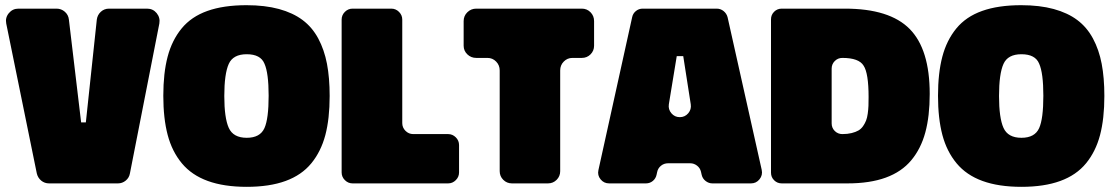

<svg xmlns="http://www.w3.org/2000/svg" viewBox="-20 -703 4269 736"><path d="M590.8 -612.8 478 -38.1Q475.1 -21.5 461.9 -10.7Q448.7 0 432.1 0H168Q150.9 0 137.9 -10.7Q125 -21.5 121.1 -38.1L3.9 -612.8Q-0.5 -635.3 13.9 -652.6Q28.3 -669.9 50.8 -669.9H196.8Q214.8 -669.9 228.5 -658Q242.2 -646 244.1 -627.9L291 -233.9H309.1L351.1 -627.9Q353.5 -646 366.7 -658Q379.9 -669.9 397.9 -669.9H543.9Q566.4 -669.9 580.6 -652.6Q594.7 -635.3 590.8 -612.8Z M1243.7 -335Q1243.7 -248 1227.1 -185.1Q1210.4 -122.1 1173.3 -76.9Q1136.2 -31.7 1074.7 -9.3Q1013.2 13.2 925.8 13.2Q838.4 13.2 776.6 -9.3Q714.8 -31.7 677.2 -76.9Q639.6 -122.1 622.8 -185.5Q606 -249 606 -335.9Q606 -422.9 622.6 -485.8Q639.2 -548.8 676.3 -594Q713.4 -639.2 775.1 -661.1Q836.9 -683.1 924.8 -683.1Q995.6 -683.1 1049.3 -668.5Q1103 -653.8 1139.9 -626.2Q1176.8 -598.6 1200 -555.4Q1223.1 -512.2 1233.4 -458.5Q1243.7 -404.8 1243.7 -335ZM839.8 -335Q839.8 -251 856.9 -212.9Q874 -174.8 925.8 -174.8Q977.1 -174.8 993.7 -211.9Q1009.8 -247.6 1009.8 -335.9Q1009.8 -423.3 993.7 -459Q979 -495.1 925.8 -495.1Q873.5 -495.1 856.9 -458Q839.8 -419.9 839.8 -335Z M1697.8 0H1331.5Q1314.5 0 1302 -12.5Q1289.6 -24.9 1289.6 -42V-627.9Q1289.6 -645 1302 -657.5Q1314.5 -669.9 1331.5 -669.9H1480Q1497.1 -669.9 1509.5 -657.5Q1522 -645 1522 -627.9V-231Q1522 -213.9 1534.4 -201.4Q1546.9 -189 1564 -189H1697.8Q1714.8 -189 1727.3 -176.5Q1739.7 -164.1 1739.7 -147V-42Q1739.7 -24.9 1727.3 -12.5Q1714.8 0 1697.8 0Z M1757.3 -527.8V-622.1Q1757.3 -642.1 1771.5 -656Q1785.6 -669.9 1805.7 -669.9H2210.4Q2230 -669.9 2243.7 -656Q2257.3 -642.1 2257.3 -622.1V-527.8Q2257.3 -508.3 2243.7 -494.6Q2230 -481 2210.4 -481H2174.3Q2154.8 -481 2141.1 -467Q2127.4 -453.1 2127.4 -433.1V-46.9Q2127.4 -27.3 2113.8 -13.7Q2100.1 0 2080.6 0H1942.4Q1922.9 0 1909.2 -13.7Q1895.5 -27.3 1895.5 -46.9V-433.1Q1895.5 -453.1 1881.8 -467Q1868.2 -481 1848.6 -481H1805.7Q1785.6 -481 1771.5 -494.6Q1757.3 -508.3 1757.3 -527.8Z M2273.9 -50.8 2403.3 -637.2Q2406.2 -651.4 2417.5 -660.6Q2428.7 -669.9 2443.8 -669.9H2727.1Q2742.2 -669.9 2753.7 -660.6Q2765.1 -651.4 2769 -637.2L2899.9 -51.8Q2904.3 -31.7 2891.6 -15.9Q2878.9 0 2858.9 0H2710.9Q2696.8 0 2685.1 -9Q2673.3 -18.1 2669.9 -32.2L2667 -44.9Q2663.6 -59.1 2651.9 -68.1Q2640.1 -77.1 2626 -77.1H2541Q2525.4 -77.1 2513.7 -67.6Q2502 -58.1 2499 -43L2497.1 -34.2Q2494.1 -19 2482.7 -9.5Q2471.2 0 2456.1 0H2314.9Q2294.9 0 2282.2 -15.6Q2269.5 -31.2 2273.9 -50.8ZM2599.1 -487.8H2574.2L2543.9 -303.2Q2541 -283.7 2553.7 -268.8Q2566.4 -253.9 2585.9 -253.9Q2605.5 -253.9 2618.2 -268.8Q2630.9 -283.7 2627.9 -303.2Z M3229 0H2976.6Q2959.5 0 2947.5 -12Q2935.5 -23.9 2935.5 -41V-628.9Q2935.5 -646 2947.5 -658Q2959.5 -669.9 2976.6 -669.9H3218.8Q3390.1 -669.9 3467 -592Q3543.9 -514.2 3543.9 -342.8Q3543.9 -257.8 3527.1 -195.6Q3510.3 -133.3 3473.4 -88.9Q3436.5 -44.4 3375.5 -22.2Q3314.5 0 3229 0ZM3309.6 -331.1Q3309.6 -422.4 3290.5 -451.2Q3272.5 -481 3209 -481Q3191.9 -481 3179.9 -469Q3168 -457 3168 -439.9V-230Q3168 -212.9 3179.9 -200.9Q3191.9 -189 3209 -189Q3229 -189 3244.6 -192.9Q3260.3 -196.8 3270.8 -202.9Q3281.2 -209 3288.6 -219.7Q3295.9 -230.5 3300 -241Q3304.2 -251.5 3306.4 -267.8Q3308.6 -284.2 3309.1 -297.6Q3309.6 -311 3309.6 -331.1Z M4213.4 -335Q4213.4 -248 4196.8 -185.1Q4180.2 -122.1 4143.1 -76.9Q4106 -31.7 4044.4 -9.3Q3982.9 13.2 3895.5 13.2Q3808.1 13.2 3746.3 -9.3Q3684.6 -31.7 3647 -76.9Q3609.4 -122.1 3592.5 -185.5Q3575.7 -249 3575.7 -335.9Q3575.7 -422.9 3592.3 -485.8Q3608.9 -548.8 3646 -594Q3683.1 -639.2 3744.9 -661.1Q3806.6 -683.1 3894.5 -683.1Q3965.3 -683.1 4019 -668.5Q4072.8 -653.8 4109.6 -626.2Q4146.5 -598.6 4169.7 -555.4Q4192.9 -512.2 4203.1 -458.5Q4213.4 -404.8 4213.4 -335ZM3809.6 -335Q3809.6 -251 3826.7 -212.9Q3843.8 -174.8 3895.5 -174.8Q3946.8 -174.8 3963.4 -211.9Q3979.5 -247.6 3979.5 -335.9Q3979.5 -423.3 3963.4 -459Q3948.7 -495.1 3895.5 -495.1Q3843.3 -495.1 3826.7 -458Q3809.6 -419.9 3809.6 -335Z"/></svg>

Font: Don José
Style: Regular
Weight: 900
Designer: Cristian Tournier
Version: Version 1.000